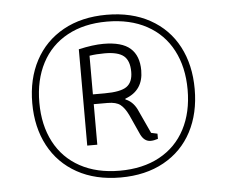

<svg xmlns="http://www.w3.org/2000/svg" viewBox="-46 -660 832 703"><g transform="rotate(-5 369.5 -308.0)"><path d="M71 -308Q71 -397 107 -464.5Q143 -532 210.5 -569.5Q278 -607 370 -607Q462 -607 529.5 -569.5Q597 -532 632.5 -464.5Q668 -397 668 -308Q668 -219 632.5 -151.5Q597 -84 529.5 -46.5Q462 -9 370 -9Q278 -9 210.5 -46.5Q143 -84 107 -151.5Q71 -219 71 -308ZM642 -308Q642 -391 609.5 -453Q577 -515 515.5 -548.5Q454 -582 369 -582Q285 -582 223.5 -548.5Q162 -515 129.5 -453Q97 -391 97 -308Q97 -225 129.5 -163Q162 -101 223.5 -67.5Q285 -34 369 -34Q454 -34 515.5 -67.5Q577 -101 609.5 -163Q642 -225 642 -308ZM455 -159 421 -234Q408 -261 392.5 -273Q377 -285 346 -285H295V-136H258V-490Q311 -502 349 -502Q417 -502 448 -474.5Q479 -447 479 -393Q479 -319 412 -295V-292Q438 -282 453 -253L495 -162L518 -157V-138Q503 -133 491 -133Q468 -133 455 -159ZM338 -321Q397 -321 419.5 -337Q442 -353 442 -391Q442 -432 421 -449.5Q400 -467 351 -467Q320 -467 295 -463V-321Z"/></g></svg>

Font: Athiti Light
Style: Regular
Weight: 300
Designer: CadsonDemak Team
Foundry: CadsonDemak
Version: Version 1.033